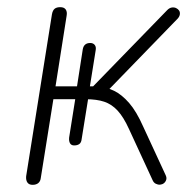

<svg xmlns="http://www.w3.org/2000/svg" viewBox="-20 -510 537 536"><path d="M71 6Q61 6 56.5 -0.5Q52 -7 53 -18L125 -470Q127 -481 132.5 -485.5Q138 -490 148 -490Q159 -490 163.5 -483.5Q168 -477 166 -466L135 -269H195L211 -372Q214 -390 232 -390Q240 -390 244.5 -384.5Q249 -379 247 -369L231 -269H240L447 -482Q453 -488 459.5 -489Q466 -490 471.5 -487.5Q477 -485 480 -480.5Q483 -476 482 -469.5Q481 -463 475 -457L280 -256L253 -268Q277 -267 298.5 -256.5Q320 -246 340.5 -222.5Q361 -199 380 -156L442 -22Q446 -14 444 -8Q442 -2 437.5 1.5Q433 5 427 5.5Q421 6 415 3Q409 0 406 -7L340 -150Q325 -183 308.5 -201Q292 -219 271 -226Q250 -233 220 -233H214L227 -240L208 -122Q207 -112 201.5 -108Q196 -104 187 -104Q179 -104 175.5 -110Q172 -116 173 -126L190 -233H129L94 -14Q93 -4 87 1Q81 6 71 6Z"/></svg>

Font: Nunito ExtraLight
Style: Italic
Weight: 200
Italic angle: -9°
Designer: Vernon Adams
Foundry: Vernon Adams
Version: Version 3.602